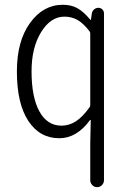

<svg xmlns="http://www.w3.org/2000/svg" viewBox="-20 -563 540 805"><path d="M358.4 192.4V40L360.4 -59.6Q360.4 -60.5 359.4 -60.5Q358.4 -60.5 357.4 -59.6Q301.8 16.6 228.5 16.6Q146.5 16.6 98.6 -56.2Q50.8 -128.9 50.8 -263.7Q50.8 -390.6 106 -466.8Q161.1 -543 243.2 -543Q278.3 -543 304.2 -528.8Q330.1 -514.6 358.4 -480.5Q359.4 -479.5 360.4 -479.5Q361.3 -479.5 361.3 -480.5L365.2 -507.8Q367.2 -517.6 375 -523.9Q382.8 -530.3 392.6 -530.3Q402.3 -530.3 409.2 -523.4Q416 -516.6 416 -506.8V192.4Q416 204.1 407.7 212.9Q399.4 221.7 387.2 221.7Q375 221.7 366.7 212.9Q358.4 204.1 358.4 192.4ZM238.3 -36.1Q269.5 -36.1 297.9 -54.2Q326.2 -72.3 355.5 -113.3Q358.4 -116.2 358.4 -121.1V-422.9Q358.4 -427.7 355.5 -431.6Q329.1 -465.8 304.7 -479.5Q280.3 -493.2 250 -493.2Q192.4 -493.2 152.3 -428.2Q112.3 -363.3 112.3 -263.7Q112.3 -156.2 145 -96.2Q177.7 -36.1 238.3 -36.1Z"/></svg>

Font: Gen Jyuu Gothic L Monospace Light
Style: Regular
Weight: 300
Designer: [Source Han Sans]
Ryoko NISHIZUKA  (kana & ideographs); Paul D. Hunt (Latin, Greek & Cyrillic); Wenlong ZHANG  (bopomofo
Version: Version 1.002.20150607